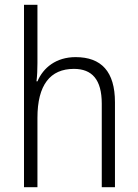

<svg xmlns="http://www.w3.org/2000/svg" viewBox="-20 -780 576 800"><path d="M136 -517V-760H80V0H136V-289C136 -426 189 -493 288 -493C363 -493 404 -449 404 -348V0H459V-354C459 -482 402 -542 295 -542C214 -542 160 -498 136 -441H132C135 -466 136 -489 136 -517Z"/></svg>

Font: Noto Sans Gujarati SemiCondensed Light
Style: Regular
Weight: 300
Width: 4
Designer: Jelle Bosma - Monotype Design Team, Universal Thirst
Foundry: Monotype Imaging Inc.
Version: Version 2.106